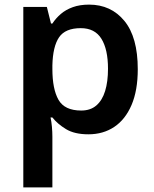

<svg xmlns="http://www.w3.org/2000/svg" viewBox="-20 -572 666 832"><path d="M366 -552Q461 -552 519 -481.5Q577 -411 577 -272Q577 -180 550 -117Q523 -54 475 -22Q427 10 363 10Q303 10 266 -12.5Q229 -35 207 -63H199Q203 -45 205 -22.5Q207 0 207 20V240H81V-542H183L201 -470H207Q222 -493 243.5 -511.5Q265 -530 295.5 -541Q326 -552 366 -552ZM330 -450Q263 -450 236 -410.5Q209 -371 207 -289V-273Q207 -186 233.5 -139.5Q260 -93 332 -93Q372 -93 397.5 -115Q423 -137 435.5 -177.5Q448 -218 448 -274Q448 -358 419.5 -404Q391 -450 330 -450Z"/></svg>

Font: Noto Sans Cham SemiBold
Style: Regular
Weight: 600
Version: Version 2.002